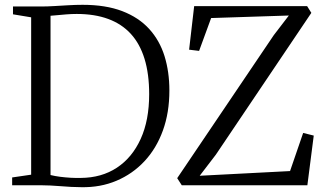

<svg xmlns="http://www.w3.org/2000/svg" viewBox="-20 -770 1362 798"><path d="M318 8Q297.5 8 275.8 6.8Q254 5.5 231.8 3.8Q209.5 2 189.2 1Q169 0 151.5 0H30.5V-32.5L109.5 -44V-698L34 -710.5V-743H150.5Q177 -743 205.8 -744.8Q234.5 -746.5 264.2 -748.2Q294 -750 323.5 -750Q419.5 -750 488 -723.8Q556.5 -697.5 600 -649.8Q643.5 -602 663.8 -536.8Q684 -471.5 684 -393.5Q684 -302 657 -227.5Q630 -153 580.5 -100Q531 -47 464.2 -18.8Q397.5 9.5 318 8ZM315.5 -30.5Q402 -31 465.8 -73Q529.5 -115 564.8 -192.8Q600 -270.5 600 -378.5Q600 -462.5 580.8 -525.2Q561.5 -588 523.8 -629.2Q486 -670.5 429.8 -691.2Q373.5 -712 299 -712Q276.5 -712 255.2 -710.2Q234 -708.5 216.8 -706.8Q199.5 -705 190 -704.5V-42.5Q208.5 -38 230 -35.2Q251.5 -32.5 273.5 -31.2Q295.5 -30 315.5 -30.5ZM735.5 0 716.5 -29.5 1118 -624 1180.5 -705.5 857.5 -695 807.5 -558.5 766 -563.5 787 -744.5H1256.5L1274 -716.5L877 -127L810 -39.5L1185.5 -59L1240 -217.5L1284 -206.5L1257.5 0Z"/></svg>

Font: Merriweather 72pt Light
Style: Regular
Weight: 300
Version: Version 2.100